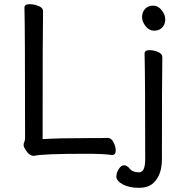

<svg xmlns="http://www.w3.org/2000/svg" viewBox="-20 -731 816 919"><path d="M143 15Q119 15 101 -16Q93 -28 93 -37Q93 -45 96.5 -52Q100 -59 100 -70Q100 -589 97 -695Q97 -711 122 -711Q142 -711 164 -702.5Q186 -694 186 -677Q184 -588 184 -65Q256 -70 402 -70Q482 -70 495 -71Q513 -71 523.5 -49.5Q534 -28 534 -11Q534 11 516 11Q477 5 393 5Q181 5 143 15ZM537 114Q537 96 548.5 78Q560 60 574 60Q588 60 601.5 77Q615 94 646 94Q675 94 675 31Q675 -364 672 -475Q672 -491 696 -491Q715 -491 736 -482.5Q757 -474 757 -457Q755 -364 755 30Q755 108 714 145Q690 168 644 168Q598 168 567.5 151.5Q537 135 537 114ZM660 -650Q660 -672 674 -688Q688 -704 713 -704Q737 -704 754 -682Q771 -660 771 -638Q771 -615 756.5 -599.5Q742 -584 718 -584Q694 -584 677 -605.5Q660 -627 660 -650Z"/></svg>

Font: LXGW WenKai Lite Medium
Style: Regular
Weight: 500
Designer: LXGW / Fontworks Inc.
Foundry: LXGW / Fontworks Inc.
Version: Version 1.511; March 25, 2025